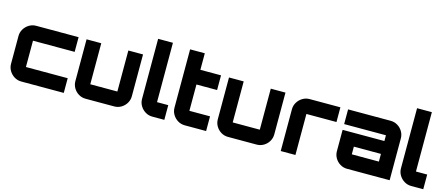

<svg xmlns="http://www.w3.org/2000/svg" viewBox="-49 -1351 4495 1931"><g transform="rotate(15 2198.0 -385.5)"><path d="M196 0Q157 0 124 -20Q91 -40 71 -73Q51 -106 51 -145V-435Q51 -474 71 -507Q91 -540 124 -560Q157 -580 196 -580H638V-427H204Q204 -427 204 -427Q204 -427 204 -427V-153Q204 -153 204 -153Q204 -153 204 -153H639V0H196Z M866 0Q826 0 793 -20Q760 -40 740.5 -73Q721 -106 721 -145V-580H874V-153Q874 -153 874 -153Q874 -153 874 -153H1156Q1156 -153 1156 -153Q1156 -153 1156 -153V-580H1309V-145Q1309 -106 1289.5 -73Q1270 -40 1237 -20Q1204 0 1164 0H866Z M1560 0Q1521 0 1488 -20Q1455 -40 1435 -73Q1415 -106 1415 -145V-771H1569V-153Q1569 -153 1569 -153Q1569 -153 1569 -153H1686V0H1560Z M1899 0Q1859 0 1826 -20Q1793 -40 1773 -73Q1753 -106 1753 -145V-752H1906V-580H2121V-427H1906V-153Q1906 -153 1906 -153Q1906 -153 1906 -153H2121V0H1899Z M2349 0Q2309 0 2276 -20Q2243 -40 2223.5 -73Q2204 -106 2204 -145V-580H2357V-153Q2357 -153 2357 -153Q2357 -153 2357 -153H2639Q2639 -153 2639 -153Q2639 -153 2639 -153V-580H2792V-145Q2792 -106 2772.5 -73Q2753 -40 2720 -20Q2687 0 2647 0H2349Z M2898 0V-435Q2898 -474 2918 -507Q2938 -540 2971 -560Q3004 -580 3044 -580H3364V-427H3051Q3051 -427 3051 -427Q3051 -427 3051 -427V0Z M3589 0Q3549 0 3516 -20Q3483 -40 3463.5 -73Q3444 -106 3444 -145V-367H3879V-427Q3879 -427 3879 -427Q3879 -427 3879 -427H3444V-580H3887Q3927 -580 3960 -560Q3993 -540 4012.5 -507Q4032 -474 4032 -435V0ZM3597 -153H3879V-233H3597V-153Q3597 -153 3597 -153Q3597 -153 3597 -153Z M4256 0Q4217 0 4184 -20Q4151 -40 4131 -73Q4111 -106 4111 -145V-771H4265V-153Q4265 -153 4265 -153Q4265 -153 4265 -153H4382V0H4256Z"/></g></svg>

Font: Orbitron Black
Style: Regular
Weight: 900
Designer: Matt McInerney
Foundry: The League of Moveable Type
Version: Version 2.001